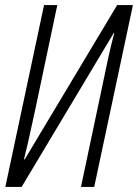

<svg xmlns="http://www.w3.org/2000/svg" viewBox="-20 -734 542 754"><path d="M65 0 427 -605H429Q417 -561 404.5 -504Q392 -447 379 -383L298 0H350L502 -714H440L77 -108H74Q87 -159 97.5 -208Q108 -257 120 -311L205 -714H153L1 0Z"/></svg>

Font: Noto Sans Display Condensed Light
Style: Italic
Weight: 300
Width: 3
Designer: Monotype Design team
Foundry: Monotype Imaging Inc.
Version: 1.000